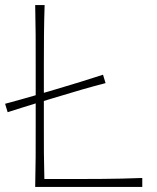

<svg xmlns="http://www.w3.org/2000/svg" viewBox="-30 -733 616 753"><path d="M108 0Q109.5 -61 109.8 -117Q110 -173 110 -238V-327.5Q84.5 -319.5 57 -311Q29.5 -302.5 0 -293L-10 -326Q22.5 -334.5 52.2 -343Q82 -351.5 110 -359.5V-475Q110 -540.5 109.8 -596.5Q109.5 -652.5 108 -713H145Q143 -652.5 142.5 -596.5Q142 -540.5 142 -475V-369Q150.5 -371.5 159.5 -374L206.5 -388Q244.5 -399.5 286.5 -412.2Q328.5 -425 374 -440L384 -407Q337.5 -395 295 -382.8Q252.5 -370.5 215 -359L168 -345Q154 -341 142 -337V-242Q142 -184 142.2 -133.8Q142.5 -83.5 144 -31H250Q311.5 -31 358.5 -31.2Q405.5 -31.5 445.8 -32.5Q486 -33.5 528 -35V0Z"/></svg>

Font: Commissioner Flair Thin
Style: Regular
Weight: 100
Designer: Kostas Bartsokas
Foundry: Kostas Bartsokas
Version: Version 1.000; ttfautohint (v1.8.3)